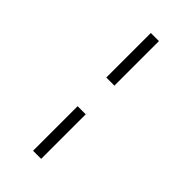

<svg xmlns="http://www.w3.org/2000/svg" viewBox="-302 -836 1155 1155"><g transform="rotate(45 275.5 -259.0)"><path d="M241 -137V242H310V-137ZM241 -760V-381H310V-760Z"/></g></svg>

Font: Frost Regular
Style: Regular
Weight: 400
Designer: Lee Frost
Foundry: Lee Frost for Ice Communication Norge AS
Version: Version 2.011;hotconv 1.0.107;makeotfexe 2.5.65593